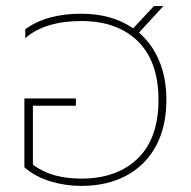

<svg xmlns="http://www.w3.org/2000/svg" viewBox="-20 -595 626 630"><path d="M229 -272V-248H88V-54Q124 -29 162.5 -19Q201 -9 247 -9Q364 -9 432 -75Q500 -141 500 -267Q500 -393 432.5 -459.5Q365 -526 247 -526Q128 -526 63 -470V-499Q132 -550 247 -550Q347 -550 417 -502L485 -575H516L436 -488Q479 -451 502.5 -395Q526 -339 526 -267Q526 -179 491.5 -115.5Q457 -52 394 -18.5Q331 15 247 15Q194 15 145 0Q96 -15 60 -46V-272Z"/></svg>

Font: Prompt Thin
Style: Regular
Weight: 100
Designer: Katatrad Team
Foundry: CadsonDemak
Version: Version 1.030